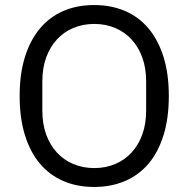

<svg xmlns="http://www.w3.org/2000/svg" viewBox="-20 -730 748 762"><path d="M354 12Q286 12 231.5 -11.5Q177 -35 138.5 -80.5Q100 -126 79 -193.5Q58 -261 58 -349Q58 -437 79 -504Q100 -571 138.5 -617Q177 -663 231.5 -686.5Q286 -710 354 -710Q421 -710 476 -686.5Q531 -663 569.5 -617Q608 -571 629 -504Q650 -437 650 -349Q650 -261 629 -193.5Q608 -126 569.5 -80.5Q531 -35 476 -11.5Q421 12 354 12ZM354 -63Q399 -63 437 -79Q475 -95 502.5 -125Q530 -155 545 -197Q560 -239 560 -291V-407Q560 -459 545 -501Q530 -543 502.5 -573Q475 -603 437 -619Q399 -635 354 -635Q309 -635 271 -619Q233 -603 205.5 -573Q178 -543 163 -501Q148 -459 148 -407V-291Q148 -239 163 -197Q178 -155 205.5 -125Q233 -95 271 -79Q309 -63 354 -63Z"/></svg>

Font: IBM Plex Sans KR
Style: Regular
Weight: 400
Designer: Mike Abbink; Paul van der Laan; Pieter van Rosmalen; Wujin Sim; Chorong Kim; Dohee Lee;
Foundry: Sandoll Inc.
Version: Version 1.000